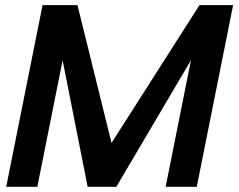

<svg xmlns="http://www.w3.org/2000/svg" viewBox="-20 -718 919 738"><path d="M3.9 0 143.6 -698.2H277.8L408.7 -168.5L746.6 -698.2H876L736.3 0H616.7L713.9 -486.3L427.2 0H316.9L220.7 -486.3L123.5 0Z"/></svg>

Font: Sansation
Style: Bold Italic
Weight: 700
Designer: Bernd Montag
Version: Version 1.301